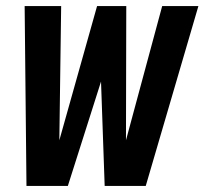

<svg xmlns="http://www.w3.org/2000/svg" viewBox="-20 -611 672 631"><path d="M67 0 61 -591H181L175 -150L299 -591H395L394 -150L513 -591H632L459 0H324L312 -343L203 0Z"/></svg>

Font: Alumni Sans Thin
Style: Bold Italic
Weight: 700
Italic angle: -8°
Version: Version 1.016